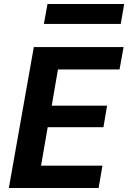

<svg xmlns="http://www.w3.org/2000/svg" viewBox="-20 -934 637 954"><path d="M24 0 148 -700H594L574 -589H268L237 -409H512L494 -302H217L184 -111H489L470 0ZM198 -815 216 -914H597L580 -815Z"/></svg>

Font: DM Sans ExtraBold
Style: Italic
Weight: 800
Italic angle: -10°
Designer: Colophon Foundry, Jonny Pinhorn
Foundry: Colophon Foundry
Version: Version 4.004;gftools[0.9.30]